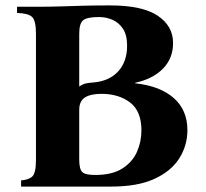

<svg xmlns="http://www.w3.org/2000/svg" viewBox="-20 -690 761 710"><path d="M58 0V-23Q87 -25 100 -38Q113 -51 113 -100V-565Q113 -614 98.5 -627.5Q84 -641 43 -642V-665H113Q169 -665 211 -666.5Q253 -668 294 -669Q335 -670 387 -670Q506 -670 563 -632Q620 -594 620 -531Q620 -474 582.5 -436Q545 -398 480 -384V-382Q572 -372 622.5 -327.5Q673 -283 673 -209Q673 -152 643 -104.5Q613 -57 551 -28.5Q489 0 391 0ZM273 -370Q286 -379 297.5 -381.5Q309 -384 325 -385Q384 -390 417 -426Q450 -462 450 -521Q450 -561 434.5 -584Q419 -607 395.5 -617Q372 -627 346 -627Q303 -627 288 -615.5Q273 -604 273 -565ZM332 -43Q395 -43 432.5 -67Q470 -91 486.5 -128.5Q503 -166 503 -208Q503 -279 461 -311Q419 -343 355 -343Q315 -343 294 -329.5Q273 -316 273 -284V-100Q273 -65 284 -54Q295 -43 332 -43Z"/></svg>

Font: Bona Nova SC
Style: Bold
Weight: 700
Designer: Mateusz Machalski
Foundry: Capitalics
Version: Version 4.001; ttfautohint (v1.8.4.7-5d5b)